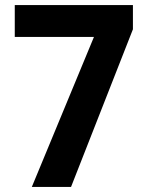

<svg xmlns="http://www.w3.org/2000/svg" viewBox="-20 -734 580 754"><path d="M105 0H259L502 -619V-714H38V-589H349Z"/></svg>

Font: Noto Sans Myanmar UI SemiCondensed
Style: Bold
Weight: 700
Width: 4
Designer: Monotype Design Team
Foundry: Monotype Imaging Inc.
Version: Version 2.103